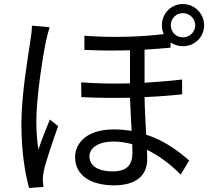

<svg xmlns="http://www.w3.org/2000/svg" viewBox="-20 -879 1040 951"><path d="M226 -744 138 -752C138 -730 135 -704 131 -681C119 -598 86 -412 86 -265C86 -129 104 -20 124 52L195 47C194 36 193 21 192 12C192 0 194 -19 197 -33C208 -82 243 -185 268 -254L227 -287C210 -246 185 -183 170 -138C163 -187 160 -230 160 -279C160 -391 189 -584 208 -677C212 -695 220 -727 226 -744ZM826 -754C826 -787 852 -814 886 -814C919 -814 947 -787 947 -754C947 -720 919 -694 886 -694C852 -694 826 -720 826 -754ZM635 -165 636 -123C636 -70 616 -30 538 -30C468 -30 423 -56 423 -105C423 -148 470 -178 541 -178C572 -178 604 -173 635 -165ZM782 -754C782 -738 785 -723 791 -710C683 -697 544 -691 398 -702V-632C477 -628 553 -628 624 -630V-466C546 -464 464 -465 382 -471L383 -398C463 -394 546 -393 624 -395C626 -342 629 -282 632 -231C604 -235 574 -238 543 -238C411 -238 352 -171 352 -101C352 -7 434 39 545 39C652 39 709 -8 709 -90L708 -137C768 -108 825 -65 875 -14L917 -84C867 -128 797 -182 704 -212C701 -270 697 -335 696 -398C766 -401 829 -406 882 -412V-485C826 -479 763 -473 696 -469V-633C743 -636 787 -639 825 -643V-669C842 -657 863 -650 886 -650C944 -650 991 -695 991 -754C991 -812 944 -859 886 -859C827 -859 782 -812 782 -754Z"/></svg>

Font: Noto Sans CJK HK
Style: Regular
Weight: 400
Designer: Ryoko NISHIZUKA 西塚涼子 (kana, bopomofo & ideographs); Paul D. Hunt (Latin, Greek & Cyrillic); Sandoll Communications 산돌커뮤니
Foundry: Adobe
Version: Version 2.004;hotconv 1.0.118;makeotfexe 2.5.65603